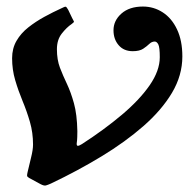

<svg xmlns="http://www.w3.org/2000/svg" viewBox="-20 -555 594 587"><path d="M386 -398.5Q406.5 -398.5 417.8 -406Q429 -413.5 436.5 -420.8Q444 -428 453 -428Q459.5 -428 464 -419.2Q468.5 -410.5 468.5 -380Q468.5 -339 437.5 -294.2Q406.5 -249.5 352.5 -204Q298.5 -158.5 230.5 -114.5Q221.5 -109 217.8 -109.2Q214 -109.5 214.5 -116.5Q216 -126.5 216.2 -136.5Q216.5 -146.5 216.5 -154Q215.5 -205.5 206 -239.5Q196.5 -273.5 184.5 -298.8Q172.5 -324 163.2 -348.2Q154 -372.5 154 -404.5Q154 -433.5 169 -452.5Q184 -471.5 199 -481.5Q207 -487 206 -489.5Q205 -492 200.5 -500L188.5 -525Q183.5 -534 180.8 -534.5Q178 -535 168.5 -530Q142 -518 115.5 -503.5Q89 -489 66.5 -471.2Q44 -453.5 30.5 -430.2Q17 -407 17 -377Q17 -342 26.5 -309.8Q36 -277.5 49 -246.2Q62 -215 71.5 -182.2Q81 -149.5 81 -113Q81 -97 74.8 -72.5Q68.5 -48 64.5 -29.5Q62.5 -21 62.8 -17.8Q63 -14.5 69 -11L104 8Q114.5 13.5 120.2 12Q126 10.5 136 6Q218 -33 290.5 -77Q363 -121 418.5 -169.5Q474 -218 505.8 -271.2Q537.5 -324.5 537.5 -382.5Q537.5 -431 521.2 -465.2Q505 -499.5 477.5 -517.2Q450 -535 417 -535Q375.5 -535 351.2 -513.5Q327 -492 327 -462.5Q327 -435 342.8 -416.8Q358.5 -398.5 386 -398.5Z"/></svg>

Font: Besley SemiBold
Style: Italic
Weight: 600
Italic angle: -13°
Designer: Owen Earl
Foundry: indestructible type*
Version: Version 2.001